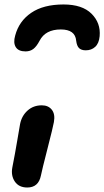

<svg xmlns="http://www.w3.org/2000/svg" viewBox="-20 -792 466 859"><path d="M264.2 -772Q348.1 -772 389.6 -730.5Q431.2 -689 425.8 -629.9Q422.9 -598.1 406 -582.5Q389.2 -566.9 363.8 -566.9Q343.8 -566.9 333.7 -576.7Q323.7 -586.4 320.8 -609.9Q316.4 -660.2 252 -660.2Q183.1 -660.2 157.2 -609.9Q143.6 -584 129.2 -573Q114.7 -562 94.2 -562Q62.5 -562 50.5 -581.3Q38.6 -600.6 47.9 -632.8Q64.9 -697.3 119.6 -734.6Q174.3 -772 264.2 -772ZM102.1 46.9Q64.5 46.9 46.4 20.3Q28.3 -6.3 35.2 -43Q47.4 -104.5 57.4 -164.6Q67.4 -224.6 69.8 -236.8Q77.1 -273.9 103.3 -297.4Q129.4 -320.8 167 -320.8Q196.3 -320.8 211.9 -301Q227.5 -281.2 221.2 -246.1Q217.3 -223.6 192.4 -126.7Q167.5 -29.8 163.1 -6.8Q152.3 46.9 102.1 46.9Z"/></svg>

Font: Shantell Sans Irregular Bouncy
Style: Italic
Weight: 600
Italic angle: -11.31°
Designer: Stephen Nixon, Anya Danilova, Shantell Martin
Foundry: Arrow Type
Version: Version 1.006;[9816181b4]